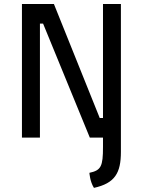

<svg xmlns="http://www.w3.org/2000/svg" viewBox="-20 -683 707 953"><path d="M423.8 174.8C423.8 174.8 426.3 218.3 446.3 249.5C550.3 226.6 580.1 175.8 580.1 70.8V0L536.6 -110.4L491.2 -62V46.4C491.2 142.6 481.9 162.6 423.8 174.8ZM88.9 0H178.2V-565.9H193.8L425.8 0H580.1V-663.1H491.2V-97.2H475.1L247.6 -663.1H88.9Z"/></svg>

Font: Basic
Style: Regular
Weight: 400
Designer: Magnus Gaarde
Foundry: Magnus Gaarde
Version: Version 1.001